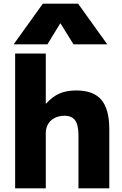

<svg xmlns="http://www.w3.org/2000/svg" viewBox="-20 -1020 661 1040"><path d="M62 0V-730H228V-459H230Q264 -497 302.5 -513.5Q341 -530 393 -530Q486 -530 529 -479.5Q572 -429 572 -320V0H405V-287Q405 -343 387 -368Q369 -393 329 -393Q300 -393 277 -381.5Q254 -370 241.5 -349.5Q229 -329 228 -303V0ZM54 -780 212 -1000H403L561 -780H378L308 -893H306L237 -780Z"/></svg>

Font: M PLUS 1 ExtraBold
Style: Regular
Weight: 800
Designer: Coji Morishita
Foundry: UNDERFOREST DESIGN
Version: Version 1.001